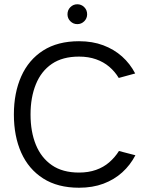

<svg xmlns="http://www.w3.org/2000/svg" viewBox="-20 -867 702 899"><path d="M614 -140Q590 -94 552.5 -60Q515 -26 464.5 -7Q414 12 350 12Q250 12 182 -31.5Q114 -75 79.5 -152Q45 -229 45 -331Q45 -432 79.5 -509.5Q114 -587 182 -630.5Q250 -674 350 -674Q413 -674 463.5 -655Q514 -636 551.5 -602.5Q589 -569 613 -523L536 -502Q518 -532 491.5 -554.5Q465 -577 429.5 -589.5Q394 -602 350 -602Q273 -602 223 -568Q173 -534 148 -472.5Q123 -411 123 -331Q123 -250 148 -189Q173 -128 223 -93.5Q273 -59 350 -59Q394 -59 429.5 -71.5Q465 -84 491.5 -107Q518 -130 537 -160ZM342 -754Q323 -754 309.5 -767.5Q296 -781 296 -800Q296 -820 309.5 -833.5Q323 -847 342 -847Q361 -847 374.5 -833.5Q388 -820 388 -800Q388 -781 374.5 -767.5Q361 -754 342 -754Z"/></svg>

Font: Nata Sans
Style: Regular
Weight: 400
Designer: Daniel Uzquiano Cruz
Version: Version 1.001